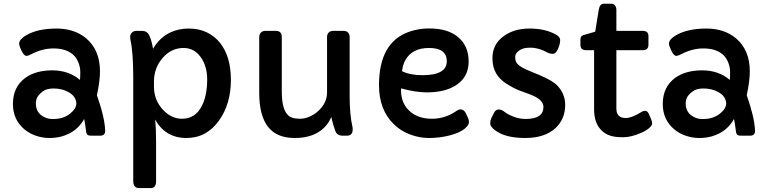

<svg xmlns="http://www.w3.org/2000/svg" viewBox="-20 -713 4039 1009"><path d="M532.7 -25.9Q532.7 0 507.3 0H460Q440.9 0 437 -7.6Q433.1 -15.1 432.6 -21.2Q432.1 -27.3 430.7 -36.1Q427.7 -60.1 422.4 -87.9Q384.3 -18.1 302.7 4.4Q273.9 12.2 239.3 12.2Q204.6 12.2 169.9 0.7Q135.3 -10.7 108.4 -33.2Q47.9 -84 47.9 -166.5Q47.9 -256.8 114.3 -304.7Q168.9 -343.3 254.9 -343.3Q340.8 -343.3 400.4 -293Q401.9 -309.6 401.9 -334.5Q401.9 -359.4 392.1 -384.3Q382.3 -409.2 364.3 -425.8Q327.1 -458.5 260.7 -458.5Q201.2 -458.5 139.6 -425.8Q127.9 -419.4 119.1 -419.4Q106 -419.4 93.8 -445.3Q80.6 -471.7 80.6 -483.4Q80.6 -504.9 112.8 -524.9Q174.3 -563 277.3 -563Q371.1 -563 432.6 -511.7Q505.4 -450.2 505.4 -337.9Q505.4 -288.1 489.3 -212.4Q530.8 -94.2 532.7 -25.9ZM195.3 -108.4Q222.2 -87.4 255.6 -87.4Q289.1 -87.4 310.5 -95.2Q332 -103 347.7 -115.2Q381.3 -141.6 381.3 -170.9Q378.4 -207.5 340.8 -228.5Q307.1 -248 261.2 -248Q225.6 -248 205.6 -233.2Q185.5 -218.3 177 -203.6Q168.5 -189 168.5 -169.2Q168.5 -149.4 175.5 -134Q182.6 -118.7 195.3 -108.4Z M795.4 -84.5Q800.3 -35.6 800.3 37.6V239.3Q800.3 275.4 771.5 275.4H710.9Q680.2 275.4 680.2 237.3V-303.2Q680.2 -440.4 665.5 -503.4Q664.1 -509.8 664.1 -521Q664.1 -532.2 673.1 -541.5Q682.1 -550.8 696.3 -550.8H726.1Q752.9 -550.8 764.2 -527.3Q777.3 -500 784.2 -456.5Q818.4 -516.1 877.4 -543.5Q919.4 -563 972.9 -563Q1026.4 -563 1068.4 -542.2Q1110.4 -521.5 1138.2 -485.4Q1193.4 -413.6 1193.4 -293Q1193.4 -167 1131.3 -80.1Q1065.9 12.2 960 12.2Q849.6 12.2 795.4 -84.5ZM789.1 -257.8Q789.1 -187.5 835.9 -136.7Q880.4 -88.9 936.5 -88.9Q1007.3 -88.9 1041.5 -157.7Q1068.8 -212.4 1068.8 -295.9Q1068.8 -363.3 1036.6 -410.2Q1002 -460.9 944.3 -460.9Q879.4 -460.9 833.5 -407.2Q789.1 -354.5 789.1 -284.7Z M1833.5 -33.2Q1833.5 0 1803.2 0H1781.2Q1752 0 1742.7 -23.4Q1732.4 -50.3 1720.7 -98.1Q1700.2 -46.9 1651.1 -17.3Q1602.1 12.2 1528.8 12.2Q1433.1 12.2 1387.7 -47.6Q1342.3 -107.4 1342.3 -224.1V-518.6Q1342.3 -532.2 1350.8 -541.5Q1359.4 -550.8 1375 -550.8H1428.7Q1460.9 -550.8 1460.9 -518.6V-229.5Q1460.9 -112.8 1515.1 -94.7Q1532.7 -88.9 1556.9 -88.9Q1581.1 -88.9 1606.7 -100.1Q1632.3 -111.3 1652.8 -129.9Q1698.7 -172.4 1698.7 -227.1V-518.6Q1698.7 -532.2 1707 -541.5Q1715.3 -550.8 1733.4 -550.8H1784.7Q1801.8 -550.8 1809.6 -541.5Q1817.4 -532.2 1817.4 -518.6V-213.4Q1817.4 -110.4 1832 -47.4Q1833.5 -42 1833.5 -33.2Z M2087.9 -248.5 2087.4 -239.3Q2087.4 -172.4 2129.9 -131.8Q2174.3 -88.9 2250.5 -88.9Q2319.8 -88.9 2379.4 -130.4Q2390.6 -138.2 2399.4 -138.2Q2417.5 -138.2 2426.8 -120.1L2439.9 -92.8Q2444.3 -83 2444.3 -71.8Q2444.3 -60.5 2434.3 -48.6Q2424.3 -36.6 2408.2 -26.9Q2392.1 -17.1 2370.8 -9.8Q2349.6 -2.4 2327.1 2.4Q2282.2 12.2 2233.4 12.2Q2184.6 12.2 2135 -6.3Q2085.4 -24.9 2049.3 -60.5Q1971.7 -136.2 1971.7 -265.1Q1971.7 -491.2 2130.9 -546.4Q2180.7 -563.5 2233.2 -563.5Q2285.6 -563.5 2322.5 -552.2Q2359.4 -541 2386.2 -519Q2442.9 -472.7 2442.9 -389.6Q2442.9 -308.1 2376.5 -265.1Q2318.4 -227.5 2223.1 -227.5Q2164.6 -227.5 2087.9 -248.5ZM2328.1 -391.1Q2328.1 -460.9 2234.4 -460.9Q2145 -460.9 2109.4 -395.5Q2096.7 -372.6 2092.8 -338.9Q2134.8 -317.9 2199.7 -317.9Q2328.1 -317.9 2328.1 -391.1Z M2742.2 -87.9Q2835.9 -87.9 2835.9 -150.9Q2835.9 -185.5 2782.7 -209.5Q2760.3 -219.7 2733.6 -228.5Q2707 -237.3 2682.6 -249.5Q2658.2 -261.7 2637 -276.1Q2615.7 -290.5 2600.1 -309.1Q2567.9 -348.1 2567.9 -408.2Q2567.9 -481.4 2628.9 -524.4Q2683.1 -563 2762.2 -563Q2847.2 -563 2904.3 -529.8Q2923.8 -518.1 2923.8 -502.9Q2923.8 -481.4 2912.4 -455.8Q2900.9 -430.2 2885.5 -430.2Q2870.1 -430.2 2857.7 -436.5Q2845.2 -442.9 2835.2 -447.5Q2825.2 -452.1 2814 -455.1Q2789.6 -462.4 2768.8 -462.4Q2748 -462.4 2735.4 -459.5Q2722.7 -456.5 2712.4 -450.2Q2687.5 -435.1 2687.5 -413.1Q2687.5 -391.1 2697.5 -379.4Q2707.5 -367.7 2725.1 -357.9Q2742.7 -348.1 2767.1 -338.4L2819.8 -316.4Q2883.8 -288.6 2906.2 -266.1Q2950.2 -221.2 2950.2 -162.1Q2950.2 -87.9 2899.4 -40Q2843.3 12.2 2739.7 12.2Q2634.8 12.2 2582 -28.3Q2556.2 -47.9 2556.2 -63.5Q2556.2 -79.1 2561.8 -91.6Q2567.4 -104 2576.4 -120.8Q2585.4 -137.7 2600.8 -137.7Q2616.2 -137.7 2633.5 -123.8Q2650.9 -109.9 2681.2 -98.9Q2711.4 -87.9 2742.2 -87.9Z M3387.7 -476.6Q3387.7 -449.2 3356.9 -449.2H3219.2V-142.6Q3219.2 -92.8 3268.6 -92.8Q3299.8 -92.8 3350.1 -124Q3359.9 -130.4 3371.3 -130.4Q3382.8 -130.4 3389.6 -114.3L3400.9 -88.9Q3407.2 -74.2 3407.2 -64Q3407.2 -53.7 3391.8 -40.3Q3376.5 -26.9 3352.5 -16.1Q3298.3 8.3 3254.4 8.3Q3210.4 8.3 3184.8 -0.7Q3159.2 -9.8 3141.1 -27.8Q3102.1 -65.9 3102.1 -137.7V-449.2H3061Q3030.3 -449.2 3030.3 -477.1V-504.9Q3030.3 -516.1 3036.1 -522.5Q3042 -528.8 3059.1 -532.2L3107.9 -546.4L3126.5 -661.1Q3131.8 -693.4 3152.8 -693.4H3193.4Q3204.6 -693.4 3211.9 -684.3Q3219.2 -675.3 3219.2 -661.1V-550.8H3356.9Q3387.7 -550.8 3387.7 -523.9Z M3947.8 -25.9Q3947.8 0 3922.4 0H3875Q3856 0 3852.1 -7.6Q3848.1 -15.1 3847.7 -21.2Q3847.2 -27.3 3845.7 -36.1Q3842.8 -60.1 3837.4 -87.9Q3799.3 -18.1 3717.8 4.4Q3689 12.2 3654.3 12.2Q3619.6 12.2 3585 0.7Q3550.3 -10.7 3523.4 -33.2Q3462.9 -84 3462.9 -166.5Q3462.9 -256.8 3529.3 -304.7Q3584 -343.3 3669.9 -343.3Q3755.9 -343.3 3815.4 -293Q3816.9 -309.6 3816.9 -334.5Q3816.9 -359.4 3807.1 -384.3Q3797.4 -409.2 3779.3 -425.8Q3742.2 -458.5 3675.8 -458.5Q3616.2 -458.5 3554.7 -425.8Q3543 -419.4 3534.2 -419.4Q3521 -419.4 3508.8 -445.3Q3495.6 -471.7 3495.6 -483.4Q3495.6 -504.9 3527.8 -524.9Q3589.4 -563 3692.4 -563Q3786.1 -563 3847.7 -511.7Q3920.4 -450.2 3920.4 -337.9Q3920.4 -288.1 3904.3 -212.4Q3945.8 -94.2 3947.8 -25.9ZM3610.4 -108.4Q3637.2 -87.4 3670.7 -87.4Q3704.1 -87.4 3725.6 -95.2Q3747.1 -103 3762.7 -115.2Q3796.4 -141.6 3796.4 -170.9Q3793.5 -207.5 3755.9 -228.5Q3722.2 -248 3676.3 -248Q3640.6 -248 3620.6 -233.2Q3600.6 -218.3 3592 -203.6Q3583.5 -189 3583.5 -169.2Q3583.5 -149.4 3590.6 -134Q3597.7 -118.7 3610.4 -108.4Z"/></svg>

Font: Capriola
Style: Regular
Weight: 400
Designer: Viktoriya Grabowska
Foundry: Viktoriya Grabowska
Version: Version 1.007